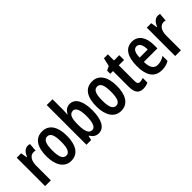

<svg xmlns="http://www.w3.org/2000/svg" viewBox="113 -1740 2598 2598"><g transform="rotate(-45 1412.0 -441.0)"><path d="M282 -619C229 -619 191 -574 169 -518H163L148 -609H63V-66H173V-346C173 -438 210 -502 279 -502C287 -502 302 -501 311 -496L321 -613C305 -618 293 -619 282 -619Z M754 -338C754 -521 679 -619 558 -619C420 -619 360 -508 360 -338C360 -179 423 -56 556 -56C698 -56 754 -181 754 -338ZM473 -337C473 -463 498 -521 558 -521C617 -521 642 -463 642 -338C642 -213 617 -154 558 -154C499 -154 473 -214 473 -337Z M965 -626V-826H854V-66H944L959 -129H965C999 -76 1034 -56 1084 -56C1185 -56 1242 -160 1242 -338C1242 -518 1184 -618 1084 -618C1034 -618 995 -593 965 -538H961C963 -572 965 -605 965 -626ZM1051 -522C1101 -522 1130 -461 1130 -340C1130 -210 1100 -150 1052 -150C992 -150 965 -208 965 -330V-352C966 -454 983 -522 1051 -522Z M1709 -338C1709 -521 1634 -619 1513 -619C1375 -619 1315 -508 1315 -338C1315 -179 1378 -56 1511 -56C1653 -56 1709 -181 1709 -338ZM1428 -337C1428 -463 1453 -521 1513 -521C1572 -521 1597 -463 1597 -338C1597 -213 1572 -154 1513 -154C1454 -154 1428 -214 1428 -337Z M1970 -153C1935 -153 1924 -175 1924 -219V-517H2025V-609H1924V-726H1849L1821 -606L1761 -577V-517H1813V-217C1813 -109 1850 -56 1935 -56C1970 -56 2006 -64 2032 -78V-167C2008 -158 1988 -153 1970 -153Z M2275 -618C2152 -618 2088 -518 2088 -334C2088 -168 2146 -56 2294 -56C2344 -56 2390 -67 2432 -92V-188C2387 -159 2347 -147 2303 -147C2233 -147 2197 -199 2196 -309H2455V-376C2455 -519 2393 -618 2275 -618ZM2275 -530C2327 -530 2352 -473 2352 -391H2197C2199 -490 2229 -530 2275 -530Z M2771 -619C2718 -619 2680 -574 2658 -518H2652L2637 -609H2552V-66H2662V-346C2662 -438 2699 -502 2768 -502C2776 -502 2791 -501 2800 -496L2810 -613C2794 -618 2782 -619 2771 -619Z"/></g></svg>

Font: Noto Sans Malayalam UI ExtraCondensed SemiBold
Style: Regular
Weight: 600
Width: 2
Designer: Jelle Bosma - Monotype Design Team
Foundry: Monotype Imaging Inc.
Version: Version 2.104